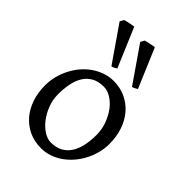

<svg xmlns="http://www.w3.org/2000/svg" viewBox="-217 -824 937 937"><g transform="rotate(45 251.5 -356.0)"><path d="M388.2 -222.2Q388.2 -260.7 375.5 -295.7Q362.8 -330.6 342.8 -357.2Q322.8 -383.8 297.4 -399.4Q272 -415 247.1 -415Q210 -415 184.6 -400.9Q159.2 -386.7 143.8 -362.1Q128.4 -337.4 121.6 -303.7Q114.7 -270 114.7 -231Q114.7 -192.4 128.4 -157.5Q142.1 -122.6 162.8 -96.2Q183.6 -69.8 208.5 -54.4Q233.4 -39.1 255.9 -39.1Q290.5 -39.1 315.4 -52Q340.3 -64.9 356.4 -88.9Q372.6 -112.8 380.4 -146.5Q388.2 -180.2 388.2 -222.2ZM463.9 -236.8Q463.9 -204.1 455.6 -172.9Q447.3 -141.6 432.6 -113.8Q418 -85.9 397.5 -62.3Q377 -38.6 352.3 -21.5Q327.6 -4.4 299.8 5.1Q272 14.6 242.2 14.6Q195.8 14.6 158.4 -2.9Q121.1 -20.5 94.5 -51.3Q67.9 -82 53.5 -124.5Q39.1 -167 39.1 -216.8Q39.1 -249 47.1 -280.3Q55.2 -311.5 69.6 -339.6Q84 -367.7 104.2 -391.4Q124.5 -415 149.2 -432.1Q173.8 -449.2 202.4 -459Q231 -468.8 261.2 -468.8Q307.1 -468.8 344.5 -451.2Q381.8 -433.6 408.4 -402.6Q435.1 -371.6 449.5 -329.1Q463.9 -286.6 463.9 -236.8ZM75.7 -694.8 86.4 -714.8Q91.8 -716.8 99.1 -718.5Q106.4 -720.2 114.5 -721.9Q122.6 -723.6 130.6 -724.9Q138.7 -726.1 144.5 -727.1L230.5 -524.4Q221.7 -518.6 216.8 -515.9Q211.9 -513.2 202.6 -511.2ZM217.8 -694.8 228.5 -714.8Q233.4 -716.8 241 -718.5Q248.5 -720.2 256.6 -721.9Q264.6 -723.6 272.7 -724.9Q280.8 -726.1 286.6 -727.1L372.6 -524.4Q362.8 -518.6 357.9 -515.9Q353 -513.2 344.7 -511.2Z"/></g></svg>

Font: Noto Serif Devanagari
Style: Regular
Weight: 400
Designer: Monotype Design Team
Foundry: Monotype Imaging Inc.
Version: Version 1.01